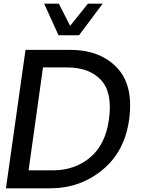

<svg xmlns="http://www.w3.org/2000/svg" viewBox="-20 -1020 765 1040"><path d="M219.2 -1000H298.8L359.9 -879.9L456.1 -1000H536.1L408.2 -829.1H296.9ZM118.2 -750H357.9Q522 -750 613.5 -653.6Q705.1 -557.1 679.2 -371.1Q655.3 -198.2 534.2 -99.1Q413.1 0 252 0H12.2ZM265.1 -97.2Q384.3 -97.2 467.5 -166.5Q550.8 -235.8 569.8 -371.1Q590.8 -518.1 527.3 -586.4Q463.9 -654.8 342.8 -654.8H212.9L134.8 -97.2Z"/></svg>

Font: Oakes Grotesk
Style: Medium Italic
Weight: 500
Designer: Samuel Oakes
Foundry: Samuel Oakes
Version: Version 1.0 | wf-rip DC20170320